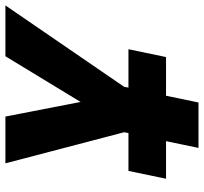

<svg xmlns="http://www.w3.org/2000/svg" viewBox="-42 -712 754 710"><g transform="rotate(-90 335.0 -357.0)"><path d="M143 0 168 -120H29L58 -259H198L201 -275L86 -714H259L313 -436L482 -714H670L369 -275L366 -259H508L479 -120H336L311 0Z"/></g></svg>

Font: Noto Sans ExtraBold
Style: Italic
Weight: 800
Italic angle: -12°
Designer: Monotype Design Team
Foundry: Monotype Imaging Inc.
Version: Version 2.013; ttfautohint (v1.8.4.7-5d5b)